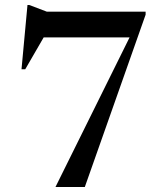

<svg xmlns="http://www.w3.org/2000/svg" viewBox="-20 -752 649 772"><path d="M119 -601.5 175.5 -636 81.5 -473.5H66.5L90.5 -732H97.5L168.5 -705H565.5V-693L321 0H203L521 -642L511.5 -601.5Z"/></svg>

Font: Newsreader 60pt Medium
Style: Regular
Weight: 500
Designer: Hugues Gentile
Foundry: Production Type
Version: Version 1.003